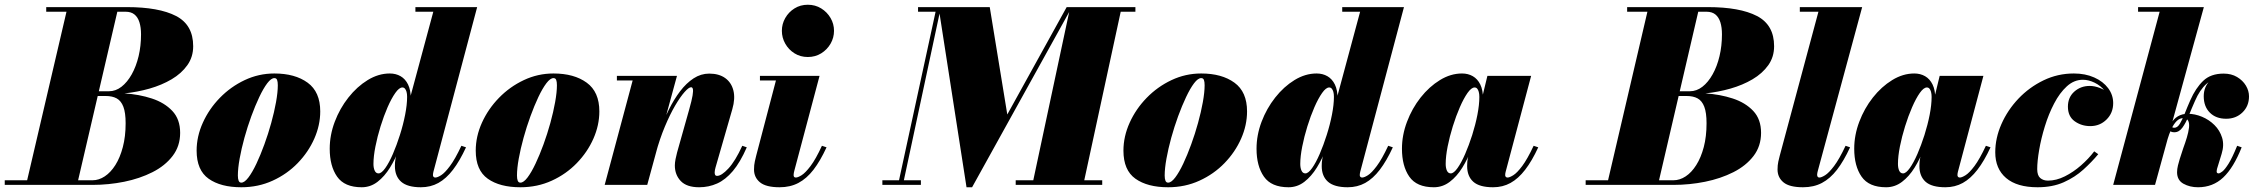

<svg xmlns="http://www.w3.org/2000/svg" viewBox="-70 -780 9518 810"><path d="M-50 0V-19.5H44.5L210.5 -730.5H125V-750H465Q600.5 -750 672.8 -712.5Q745 -675 745 -585Q745 -539.5 720.2 -504.8Q695.5 -470 654 -445.5Q612.5 -421 560.8 -406.2Q509 -391.5 455 -386Q517 -382 570.5 -364.5Q624 -347 657 -312Q690 -277 690 -219.5Q690 -163.5 658.2 -122Q626.5 -80.5 573 -53.5Q519.5 -26.5 453.8 -13.2Q388 0 320.5 0ZM259.5 -19.5H320.5Q347 -19.5 372 -36Q397 -52.5 416.8 -83.8Q436.5 -115 448.2 -159.5Q460 -204 460 -260Q460 -304.5 450.5 -329.5Q441 -354.5 422.5 -364.8Q404 -375 376 -375H321L325.5 -395H389.5Q418 -395 442.5 -414Q467 -433 485.8 -466.5Q504.5 -500 514.8 -543.2Q525 -586.5 525 -635Q525 -664.5 518.2 -686Q511.5 -707.5 497.2 -719Q483 -730.5 460 -730.5H425Z M948 10Q861 10 810.2 -26Q759.5 -62 759.5 -144.5Q759.5 -204.5 785.8 -262.5Q812 -320.5 857.5 -367.2Q903 -414 962.2 -442Q1021.5 -470 1087.5 -470Q1174.5 -470 1227.8 -431.2Q1281 -392.5 1281 -310Q1281 -252 1256 -195.2Q1231 -138.5 1186 -92Q1141 -45.5 1080.2 -17.8Q1019.5 10 948 10ZM948 -9.5Q961.5 -9.5 978 -31.2Q994.5 -53 1011.8 -89.5Q1029 -126 1045.2 -170.5Q1061.5 -215 1074.2 -261.2Q1087 -307.5 1094.5 -349.2Q1102 -391 1102 -420.5Q1102 -435 1099 -442.8Q1096 -450.5 1087.5 -450.5Q1074 -450.5 1057.5 -428.8Q1041 -407 1023.8 -370.5Q1006.5 -334 990.2 -289.5Q974 -245 961.2 -198.8Q948.5 -152.5 941 -111Q933.5 -69.5 933.5 -39.5Q933.5 -25.5 936.8 -17.5Q940 -9.5 948 -9.5Z M1705.5 10Q1649 10 1622.5 -13.2Q1596 -36.5 1596 -79.5Q1596 -87 1596.5 -95Q1597 -103 1598.5 -110L1614.5 -184L1646 -265.5L1649 -326L1758 -730.5H1682.5V-750H1943L1758.5 -55.5Q1756.5 -47.5 1756.5 -41Q1756.5 -37 1759 -34Q1761.5 -31 1766.5 -31Q1775.5 -31 1791 -40.8Q1806.5 -50.5 1828.2 -79.5Q1850 -108.5 1876.5 -165L1896 -158.5Q1869.5 -101 1841 -63.8Q1812.5 -26.5 1779.5 -8.2Q1746.5 10 1705.5 10ZM1456 10Q1383.5 10 1352.2 -34.8Q1321 -79.5 1321 -152.5Q1321 -210 1342.2 -266.2Q1363.5 -322.5 1399.8 -368.5Q1436 -414.5 1481.2 -442.2Q1526.5 -470 1574.5 -470Q1600 -470 1620 -458.5Q1640 -447 1651.5 -423.5Q1663 -400 1663 -363.5Q1663 -348.5 1658 -315.5Q1653 -282.5 1642.2 -240.2Q1631.5 -198 1615 -154.2Q1598.5 -110.5 1575.5 -73.2Q1552.5 -36 1522.8 -13Q1493 10 1456 10ZM1527 -48.5Q1539.5 -48.5 1555.5 -71Q1571.5 -93.5 1587.5 -130.5Q1603.5 -167.5 1617.2 -210.8Q1631 -254 1639.2 -296.2Q1647.5 -338.5 1647.5 -371.5Q1647.5 -384 1645 -392.8Q1642.5 -401.5 1638.2 -406.2Q1634 -411 1627.5 -411Q1614 -411 1597.8 -388Q1581.5 -365 1565.2 -327.8Q1549 -290.5 1535.5 -247Q1522 -203.5 1513.8 -161.8Q1505.5 -120 1505.5 -88.5Q1505.5 -71.5 1510.8 -60Q1516 -48.5 1527 -48.5Z M2125.5 10Q2038.5 10 1987.8 -26Q1937 -62 1937 -144.5Q1937 -204.5 1963.2 -262.5Q1989.5 -320.5 2035 -367.2Q2080.5 -414 2139.8 -442Q2199 -470 2265 -470Q2352 -470 2405.2 -431.2Q2458.5 -392.5 2458.5 -310Q2458.5 -252 2433.5 -195.2Q2408.5 -138.5 2363.5 -92Q2318.5 -45.5 2257.8 -17.8Q2197 10 2125.5 10ZM2125.5 -9.5Q2139 -9.5 2155.5 -31.2Q2172 -53 2189.2 -89.5Q2206.5 -126 2222.8 -170.5Q2239 -215 2251.8 -261.2Q2264.5 -307.5 2272 -349.2Q2279.5 -391 2279.5 -420.5Q2279.5 -435 2276.5 -442.8Q2273.5 -450.5 2265 -450.5Q2251.5 -450.5 2235 -428.8Q2218.5 -407 2201.2 -370.5Q2184 -334 2167.8 -289.5Q2151.5 -245 2138.8 -198.8Q2126 -152.5 2118.5 -111Q2111 -69.5 2111 -39.5Q2111 -25.5 2114.2 -17.5Q2117.5 -9.5 2125.5 -9.5Z M2879.5 10Q2827 10 2802 -16.2Q2777 -42.5 2777 -82Q2777 -93.5 2780 -109Q2783 -124.5 2786.5 -137L2837.5 -318Q2848.5 -357 2851.8 -377.2Q2855 -397.5 2853 -404.8Q2851 -412 2845.5 -412Q2836 -412 2818 -391.8Q2800 -371.5 2778.2 -334.5Q2756.5 -297.5 2735 -246.2Q2713.5 -195 2696.5 -133H2684Q2696 -178.5 2713 -226Q2730 -273.5 2751.5 -317Q2773 -360.5 2799.2 -395Q2825.5 -429.5 2856.2 -449.5Q2887 -469.5 2922 -469.5Q2963 -469.5 2989.2 -450.8Q3015.5 -432 3024 -398.2Q3032.5 -364.5 3019.5 -319.5L2948.5 -73Q2947.5 -69.5 2946.2 -63.2Q2945 -57 2945 -53Q2945 -44.5 2947.5 -41.2Q2950 -38 2955 -38Q2974 -38 3003 -69.2Q3032 -100.5 3061.5 -165L3080.5 -158.5Q3053 -95.5 3021.8 -58.5Q2990.5 -21.5 2955.2 -5.8Q2920 10 2879.5 10ZM2481 0 2599 -440.5H2532.5V-460H2786L2660.5 0Z M3219 10Q3161.5 10 3136.2 -10.8Q3111 -31.5 3111 -65Q3111 -84 3114.5 -99.2Q3118 -114.5 3120 -122.5L3203.5 -440.5H3136V-460H3387.5L3281 -59.5Q3280 -55.5 3279 -50.8Q3278 -46 3278 -41.5Q3278 -36.5 3280.2 -33.8Q3282.5 -31 3287.5 -31Q3296 -31 3311.8 -40.8Q3327.5 -50.5 3349.5 -79.5Q3371.5 -108.5 3397.5 -165L3417 -158.5Q3390.5 -101 3361.8 -63.8Q3333 -26.5 3298.2 -8.2Q3263.5 10 3219 10ZM3338 -539.5Q3306.5 -539.5 3281.8 -555Q3257 -570.5 3242.8 -595.8Q3228.5 -621 3228.5 -650Q3228.5 -679 3242.8 -704Q3257 -729 3281.8 -744.5Q3306.5 -760 3338 -760Q3369.5 -760 3394.5 -744.5Q3419.5 -729 3434 -704Q3448.5 -679 3448.5 -650Q3448.5 -621 3434 -595.8Q3419.5 -570.5 3394.5 -555Q3369.5 -539.5 3338 -539.5Z M4007.5 10 3889.5 -750H4105.5L4179.5 -297L4430 -750H4452L4031 10ZM3652.5 0V-19.5H3815V0ZM3718.5 0 3877 -730.5H3803V-750H3899.5L3739 0ZM4215 0V-19.5H4580V0ZM4285 0 4445 -750H4720V-730.5H4658L4500 0Z M4858 10Q4771 10 4720.2 -26Q4669.5 -62 4669.5 -144.5Q4669.5 -204.5 4695.8 -262.5Q4722 -320.5 4767.5 -367.2Q4813 -414 4872.2 -442Q4931.5 -470 4997.5 -470Q5084.5 -470 5137.8 -431.2Q5191 -392.5 5191 -310Q5191 -252 5166 -195.2Q5141 -138.5 5096 -92Q5051 -45.5 4990.2 -17.8Q4929.5 10 4858 10ZM4858 -9.5Q4871.5 -9.5 4888 -31.2Q4904.5 -53 4921.8 -89.5Q4939 -126 4955.2 -170.5Q4971.5 -215 4984.2 -261.2Q4997 -307.5 5004.5 -349.2Q5012 -391 5012 -420.5Q5012 -435 5009 -442.8Q5006 -450.5 4997.5 -450.5Q4984 -450.5 4967.5 -428.8Q4951 -407 4933.8 -370.5Q4916.5 -334 4900.2 -289.5Q4884 -245 4871.2 -198.8Q4858.5 -152.5 4851 -111Q4843.5 -69.5 4843.5 -39.5Q4843.5 -25.5 4846.8 -17.5Q4850 -9.5 4858 -9.5Z M5615.5 10Q5559 10 5532.5 -13.2Q5506 -36.5 5506 -79.5Q5506 -87 5506.5 -95Q5507 -103 5508.5 -110L5524.5 -184L5556 -265.5L5559 -326L5668 -730.5H5592.5V-750H5853L5668.5 -55.5Q5666.5 -47.5 5666.5 -41Q5666.5 -37 5669 -34Q5671.5 -31 5676.5 -31Q5685.5 -31 5701 -40.8Q5716.5 -50.5 5738.2 -79.5Q5760 -108.5 5786.5 -165L5806 -158.5Q5779.5 -101 5751 -63.8Q5722.5 -26.5 5689.5 -8.2Q5656.5 10 5615.5 10ZM5366 10Q5293.5 10 5262.2 -34.8Q5231 -79.5 5231 -152.5Q5231 -210 5252.2 -266.2Q5273.5 -322.5 5309.8 -368.5Q5346 -414.5 5391.2 -442.2Q5436.5 -470 5484.5 -470Q5510 -470 5530 -458.5Q5550 -447 5561.5 -423.5Q5573 -400 5573 -363.5Q5573 -348.5 5568 -315.5Q5563 -282.5 5552.2 -240.2Q5541.5 -198 5525 -154.2Q5508.5 -110.5 5485.5 -73.2Q5462.5 -36 5432.8 -13Q5403 10 5366 10ZM5437 -48.5Q5449.5 -48.5 5465.5 -71Q5481.5 -93.5 5497.5 -130.5Q5513.5 -167.5 5527.2 -210.8Q5541 -254 5549.2 -296.2Q5557.5 -338.5 5557.5 -371.5Q5557.5 -384 5555 -392.8Q5552.5 -401.5 5548.2 -406.2Q5544 -411 5537.5 -411Q5524 -411 5507.8 -388Q5491.5 -365 5475.2 -327.8Q5459 -290.5 5445.5 -247Q5432 -203.5 5423.8 -161.8Q5415.5 -120 5415.5 -88.5Q5415.5 -71.5 5420.8 -60Q5426 -48.5 5437 -48.5Z M5979 10Q5906.5 10 5875.5 -34.8Q5844.5 -79.5 5844.5 -152.5Q5844.5 -210 5865.8 -266.2Q5887 -322.5 5923.2 -368.5Q5959.5 -414.5 6004.8 -442.2Q6050 -470 6098 -470Q6123.5 -470 6143.5 -458.5Q6163.5 -447 6175 -423.5Q6186.5 -400 6186.5 -363.5Q6186.5 -348 6181.5 -314.5Q6176.5 -281 6165.8 -238.8Q6155 -196.5 6138.5 -153Q6122 -109.5 6099 -72.5Q6076 -35.5 6046 -12.8Q6016 10 5979 10ZM6050.5 -48.5Q6063 -48.5 6079 -71Q6095 -93.5 6111 -130.2Q6127 -167 6140.8 -210.2Q6154.5 -253.5 6162.8 -295.8Q6171 -338 6171 -371Q6171 -383.5 6168.5 -392.5Q6166 -401.5 6161.8 -406.2Q6157.5 -411 6151 -411Q6137.5 -411 6121.2 -388Q6105 -365 6088.8 -327.8Q6072.5 -290.5 6059 -247Q6045.5 -203.5 6037.2 -161.8Q6029 -120 6029 -88.5Q6029 -71.5 6034.2 -60Q6039.5 -48.5 6050.5 -48.5ZM6229 10Q6171.5 10 6145.5 -13.2Q6119.5 -36.5 6119.5 -79.5Q6119.5 -90 6120.2 -97.5Q6121 -105 6122 -110L6138 -184L6164 -265.5L6177.5 -346.5L6205 -460H6389.5L6282 -55.5Q6280 -48 6280 -41Q6280 -37 6282.5 -34Q6285 -31 6290 -31Q6298.5 -31 6314.2 -40.8Q6330 -50.5 6351.8 -79.5Q6373.5 -108.5 6400 -165L6419.5 -158.5Q6393 -101 6364.2 -63.8Q6335.5 -26.5 6302.5 -8.2Q6269.5 10 6229 10Z M6619.5 0V-19.5H6714L6880 -730.5H6794.5V-750H7134.5Q7270 -750 7342.2 -712.5Q7414.5 -675 7414.5 -585Q7414.5 -539.5 7389.8 -504.8Q7365 -470 7323.5 -445.5Q7282 -421 7230.2 -406.2Q7178.5 -391.5 7124.5 -386Q7186.5 -382 7240 -364.5Q7293.5 -347 7326.5 -312Q7359.5 -277 7359.5 -219.5Q7359.5 -163.5 7327.8 -122Q7296 -80.5 7242.5 -53.5Q7189 -26.5 7123.2 -13.2Q7057.5 0 6990 0ZM6929 -19.5H6990Q7016.5 -19.5 7041.5 -36Q7066.5 -52.5 7086.2 -83.8Q7106 -115 7117.8 -159.5Q7129.5 -204 7129.5 -260Q7129.5 -304.5 7120 -329.5Q7110.5 -354.5 7092 -364.8Q7073.5 -375 7045.5 -375H6990.5L6995 -395H7059Q7087.5 -395 7112 -414Q7136.5 -433 7155.2 -466.5Q7174 -500 7184.2 -543.2Q7194.5 -586.5 7194.5 -635Q7194.5 -664.5 7187.8 -686Q7181 -707.5 7166.8 -719Q7152.5 -730.5 7129.5 -730.5H7094.5Z M7536.5 10Q7479 10 7454 -10.8Q7429 -31.5 7429 -65Q7429 -83 7432.2 -98Q7435.5 -113 7438 -122L7601.5 -730.5H7523V-750H7786L7599 -59.5Q7598 -55.5 7597 -51.2Q7596 -47 7596 -43.5Q7596 -31 7605.5 -31Q7614 -31 7629.8 -40.8Q7645.5 -50.5 7667.5 -79.5Q7689.5 -108.5 7716 -165L7735 -158.5Q7708.5 -101 7679.8 -63.8Q7651 -26.5 7616.2 -8.2Q7581.5 10 7536.5 10Z M7887 10Q7814.5 10 7783.5 -34.8Q7752.5 -79.5 7752.5 -152.5Q7752.5 -210 7773.8 -266.2Q7795 -322.5 7831.2 -368.5Q7867.5 -414.5 7912.8 -442.2Q7958 -470 8006 -470Q8031.5 -470 8051.5 -458.5Q8071.5 -447 8083 -423.5Q8094.5 -400 8094.5 -363.5Q8094.5 -348 8089.5 -314.5Q8084.5 -281 8073.8 -238.8Q8063 -196.5 8046.5 -153Q8030 -109.5 8007 -72.5Q7984 -35.5 7954 -12.8Q7924 10 7887 10ZM7958.5 -48.5Q7971 -48.5 7987 -71Q8003 -93.5 8019 -130.2Q8035 -167 8048.8 -210.2Q8062.5 -253.5 8070.8 -295.8Q8079 -338 8079 -371Q8079 -383.5 8076.5 -392.5Q8074 -401.5 8069.8 -406.2Q8065.5 -411 8059 -411Q8045.5 -411 8029.2 -388Q8013 -365 7996.8 -327.8Q7980.5 -290.5 7967 -247Q7953.5 -203.5 7945.2 -161.8Q7937 -120 7937 -88.5Q7937 -71.5 7942.2 -60Q7947.5 -48.5 7958.5 -48.5ZM8137 10Q8079.5 10 8053.5 -13.2Q8027.5 -36.5 8027.5 -79.5Q8027.5 -90 8028.2 -97.5Q8029 -105 8030 -110L8046 -184L8072 -265.5L8085.5 -346.5L8113 -460H8297.5L8190 -55.5Q8188 -48 8188 -41Q8188 -37 8190.5 -34Q8193 -31 8198 -31Q8206.5 -31 8222.2 -40.8Q8238 -50.5 8259.8 -79.5Q8281.5 -108.5 8308 -165L8327.5 -158.5Q8301 -101 8272.2 -63.8Q8243.5 -26.5 8210.5 -8.2Q8177.5 10 8137 10Z M8526 10Q8439 10 8393.2 -29Q8347.5 -68 8347.5 -137.5Q8347.5 -197.5 8373.5 -256.5Q8399.5 -315.5 8445.2 -363.8Q8491 -412 8551 -441Q8611 -470 8679 -470Q8727.5 -470 8765 -453.2Q8802.5 -436.5 8823.8 -408Q8845 -379.5 8845 -345Q8845 -303.5 8817 -275.8Q8789 -248 8748.5 -248Q8711 -248 8682.5 -268.5Q8654 -289 8654 -330Q8654 -369.5 8681 -393.5Q8708 -417.5 8746 -417.5Q8766.5 -417.5 8789.2 -408.8Q8812 -400 8828 -383.8Q8844 -367.5 8844 -345H8827.5Q8827.5 -374 8810 -396.2Q8792.5 -418.5 8767 -431Q8741.5 -443.5 8717 -443.5Q8680 -443.5 8649.5 -415.8Q8619 -388 8595.8 -343.2Q8572.5 -298.5 8556.8 -247.2Q8541 -196 8532.8 -148Q8524.5 -100 8524.5 -66.5Q8524.5 -40 8537.2 -29Q8550 -18 8570 -18Q8605 -18 8641 -36Q8677 -54 8709.2 -82.2Q8741.5 -110.5 8765 -141.5L8782 -129.5Q8755 -97 8719.5 -64.8Q8684 -32.5 8636.5 -11.2Q8589 10 8526 10Z M8845 0 9041 -730.5H8950V-750H9227.5L9021.5 0ZM9203 10Q9168 10 9141.2 -5Q9114.5 -20 9114.5 -53.5Q9114.5 -66.5 9118.2 -82Q9122 -97.5 9126 -110L9140.5 -154.5Q9149 -177.5 9155.8 -200Q9162.5 -222.5 9164.8 -241Q9167 -259.5 9161.5 -270.5Q9156 -281.5 9139.5 -281.5Q9125 -281.5 9112.8 -269.2Q9100.5 -257 9090.8 -236.2Q9081 -215.5 9073.5 -190H9062Q9072.5 -230 9086 -254.2Q9099.5 -278.5 9117.8 -289.2Q9136 -300 9159.5 -300Q9189.5 -300 9219.5 -287.5Q9249.5 -275 9272.2 -252.5Q9295 -230 9304.5 -199Q9314 -168 9302.5 -131L9283 -67.5Q9282.5 -65 9282 -61.5Q9281.5 -58 9281.5 -56.5Q9281.5 -48.5 9290 -48.5Q9295 -48.5 9305.5 -56.5Q9316 -64.5 9331.8 -89.5Q9347.5 -114.5 9368 -165L9387 -158.5Q9353 -72.5 9309.2 -31.2Q9265.5 10 9203 10ZM9103 -222Q9096 -222 9091.2 -223.8Q9086.5 -225.5 9081 -230L9088 -249Q9092 -244 9095.2 -242.5Q9098.5 -241 9103 -241Q9116 -241 9126.2 -257.8Q9136.5 -274.5 9147 -301.2Q9157.5 -328 9170.5 -357.5Q9193 -408.5 9224.8 -439Q9256.5 -469.5 9311 -469.5Q9343.5 -469.5 9367.5 -455.2Q9391.5 -441 9404.8 -419Q9418 -397 9418 -373.5Q9418 -332.5 9390.5 -305.8Q9363 -279 9321.5 -279Q9278.5 -279 9252.8 -304.8Q9227 -330.5 9227 -374Q9227 -412.5 9252.5 -439.2Q9278 -466 9317.5 -466Q9339.5 -466 9362.5 -454.2Q9385.5 -442.5 9401.2 -421.8Q9417 -401 9417 -373.5H9398Q9398 -392.5 9387 -410.2Q9376 -428 9356.2 -439.5Q9336.5 -451 9310 -451Q9266.5 -451 9238.5 -426.2Q9210.5 -401.5 9190 -354Q9176 -322.5 9163.8 -292Q9151.5 -261.5 9137.2 -241.8Q9123 -222 9103 -222Z"/></svg>

Font: Bodoni Moda Black
Style: Italic
Weight: 900
Italic angle: -13°
Version: Version 2.005